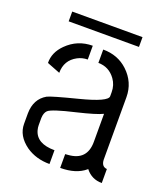

<svg xmlns="http://www.w3.org/2000/svg" viewBox="-118 -709 692 792"><g transform="rotate(20 227.5 -312.5)"><path d="M63.5 -581.1V-624H372.1V-581.1ZM35.2 -121.1Q35.2 -68.4 86.9 -31.2Q130.9 -1 190.4 -1V-61.5Q111.3 -61.5 96.7 -115.2Q93.8 -126 93.8 -136.7V-168Q94.7 -190.4 105.5 -201.2Q120.1 -215.8 221.7 -239.3Q303.7 -258.8 331.1 -272.5V-149.4Q331.1 -68.4 250 -62.5Q243.2 -61.5 237.3 -61.5V-1Q306.6 -1 345.7 -34.2Q346.7 -35.2 347.7 -36.1Q375 -1 419.9 -1V-62.5Q395.5 -64.5 394.5 -94.7V-368.2Q394.5 -433.6 345.7 -479.5Q301.8 -520.5 237.3 -520.5V-461.9Q284.2 -461.9 312.5 -422.9Q330.1 -398.4 330.1 -367.2V-349.6Q331.1 -325.2 211.9 -294.9Q100.6 -266.6 84 -257.8Q36.1 -230.5 35.2 -167ZM42 -390.6 99.6 -368.2Q99.6 -423.8 147.5 -449.2Q168 -460 191.4 -460V-520.5Q125 -520.5 78.1 -473.6Q41 -436.5 42 -390.6Z"/></g></svg>

Font: Post No Bills Jaffna Medium
Style: Regular
Weight: 500
Designer: Kosala Senevirathne, Siva Puranthara, Lasantha Premarathna, Tharique Azeez
Foundry: Mooniak
Version: Version 1.220 ; ttfautohint (v1.6)